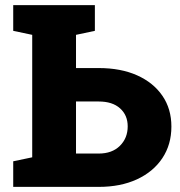

<svg xmlns="http://www.w3.org/2000/svg" viewBox="-20 -731 705 751"><path d="M31.7 0V-100.1L106 -115.7V-594.7L31.7 -610.4V-710.9H351.1V-610.4L277.3 -594.7V-464.8H366.2Q452.6 -464.8 516.4 -436.3Q580.1 -407.7 615.2 -356.4Q650.4 -305.2 650.4 -235.8Q650.4 -165.5 615 -112.3Q579.6 -59.1 515.6 -29.5Q451.7 0 366.2 0ZM277.3 -130.4H366.2Q418.5 -130.4 449 -160.6Q479.5 -190.9 479.5 -236.8Q479.5 -280.3 449.7 -307.1Q419.9 -334 366.2 -334H277.3Z"/></svg>

Font: Roboto Slab LO Black
Style: Regular
Weight: 900
Designer: Google
Version: Version 2.000